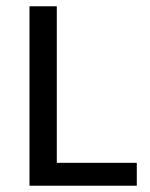

<svg xmlns="http://www.w3.org/2000/svg" viewBox="-20 -592 479 612"><path d="M161 -572V-73H416V0H74V-572Z"/></svg>

Font: hin115
Style: Book
Weight: 400
Designer: Jelle Bosma - Monotype Design Team
Foundry: Monotype Imaging Inc.
Version: Version 2.003